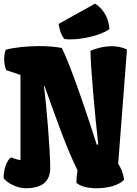

<svg xmlns="http://www.w3.org/2000/svg" viewBox="-21 -1006 740 1036"><path d="M-1.5 -44.9C14.6 -20 71.8 9.8 116.2 9.8C209.5 9.8 250 -28.8 250 -100.6C250 -197.8 228.5 -449.2 216.3 -541.5L219.2 -542C279.3 -375 335.4 -211.4 397.5 -86.9C394 -68.8 391.6 -47.4 391.1 -20C413.6 1 456.1 9.8 501 9.8C558.6 9.8 620.6 -5.4 648.4 -36.1C643.6 -73.7 630.9 -101.6 616.7 -122.1L664.1 -739.3C636.7 -751.5 609.4 -756.8 581.5 -756.8C546.9 -756.8 502 -747.6 467.3 -731.9C467.3 -646 492.7 -369.6 509.3 -226.6L501 -225.6C402.8 -532.7 340.8 -691.9 312.5 -747.1C274.9 -754.4 231 -757.3 190.9 -757.3C132.8 -757.3 59.6 -751 10.3 -737.8C4.4 -723.1 1.5 -705.6 1.5 -688C1.5 -666.5 5.4 -644.5 12.7 -627.4L89.4 -601.6V-141.6C68.4 -145.5 56.6 -150.4 38.6 -156.7C12.7 -138.2 -1.5 -89.4 -1.5 -44.9ZM326.7 -795.4C335.9 -794.4 346.7 -793.5 357.9 -793.5C422.9 -793.5 515.6 -812.5 569.3 -848.1C567.4 -897.9 543.9 -954.6 491.7 -986.3L295.4 -877C299.8 -845.7 310.1 -813.5 326.7 -795.4Z"/></svg>

Font: Kavoon
Style: Regular
Weight: 400
Designer: Viktoriya Grabowska
Foundry: Viktoriya Grabowska
Version: Version 1.002